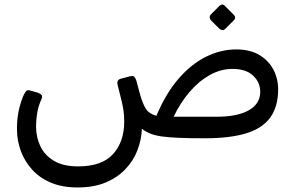

<svg xmlns="http://www.w3.org/2000/svg" viewBox="-20 -609 1301 847"><path d="M322 218Q255 218 205 197Q155 176 122 139.5Q89 103 72.5 58.5Q56 14 55 -32Q54 -68 59.5 -104Q65 -140 81 -182Q87 -196 93.5 -205Q100 -214 112 -210L147 -200Q160 -195 164 -189Q168 -183 163 -172Q149 -141 144 -110.5Q139 -80 139 -52Q139 -4 158 36Q177 76 218 100.5Q259 125 324 125Q430 125 479 70.5Q528 16 528 -72Q528 -98 525 -119.5Q522 -141 515.5 -167.5Q509 -194 499 -234Q493 -257 514 -262L552 -272Q566 -276 571.5 -271Q577 -266 581 -255L599 -188Q611 -148 624.5 -127.5Q638 -107 670 -98Q711 -196 767 -261Q823 -326 888.5 -358.5Q954 -391 1022 -391Q1083 -391 1124 -366.5Q1165 -342 1186 -302Q1207 -262 1207 -215Q1207 -139 1172.5 -91Q1138 -43 1066.5 -21Q995 1 884 1Q814 1 767.5 -1Q721 -3 691 -7.5Q661 -12 641 -20.5Q621 -29 606 -41Q604 8 586 54.5Q568 101 532.5 138Q497 175 445 196.5Q393 218 322 218ZM746 -94H935Q1027 -94 1077.5 -122.5Q1128 -151 1128 -204Q1128 -246 1096.5 -275.5Q1065 -305 1006 -305Q953 -305 904.5 -277.5Q856 -250 815.5 -202.5Q775 -155 746 -94ZM973 -481Q968 -476 961 -476.5Q954 -477 948 -482L910 -520Q905 -526 905 -533Q905 -540 910 -545L948 -583Q954 -589 960.5 -589Q967 -589 972 -583L1010 -545Q1024 -532 1011 -519Z"/></svg>

Font: RubikRegular
Style: Regular
Weight: 400
Designer: Hubert and Fischer
Foundry: Hubert and Fischer
Version: Version 2.300;gftools[0.9.30]